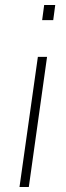

<svg xmlns="http://www.w3.org/2000/svg" viewBox="-20 -743 264 763"><path d="M57.5 0 130.5 -517H167L94.5 0ZM147.5 -663 155.5 -723H199.5L191.5 -663Z"/></svg>

Font: Public Sans Thin
Style: Italic
Weight: 100
Italic angle: -8°
Designer: The Public Sans project authors (U.S. Web Design System). Libre Franklin designed by Pablo Impallari and Rodrigo Fuenzal
Version: Version 2.000